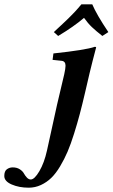

<svg xmlns="http://www.w3.org/2000/svg" viewBox="-98 -664 523 891"><path d="M317.9 -325.2 296.9 -234.9Q283.7 -178.2 272.2 -134.8Q260.7 -91.3 245.6 -43.2Q230.5 4.9 215.6 39.8Q200.7 74.7 180.9 107.9Q161.1 141.1 139.9 161.6Q118.7 182.1 91.8 194.6Q64.9 207 35.2 207Q-9.3 207 -43.7 192.1Q-78.1 177.2 -78.1 152.8Q-78.1 130.4 -66.2 121.6Q-54.2 112.8 -39.1 112.8Q-19.5 112.8 -6.1 121.6Q7.3 130.4 12.9 140.9Q18.6 151.4 26.9 160.2Q35.2 168.9 44.9 168.9Q62 168.9 84.7 130.4Q107.4 91.8 120.1 34.2L167 -179.2L200.2 -319.8Q206.1 -346.7 206.1 -358.9Q206.1 -379.9 188 -381.8L146 -386.2L149.9 -416Q300.3 -432.1 341.8 -446.8Q348.1 -446.8 348.1 -443.8Q330.1 -376 317.9 -325.2ZM330.1 -644Q350.6 -595.7 404.8 -515.1L377 -497.1Q347.2 -520.5 328.4 -538.3Q309.6 -556.2 292 -581.1Q243.2 -539.6 171.9 -497.1L151.9 -515.1Q153.3 -516.6 167.7 -530Q182.1 -543.5 185.1 -546.1Q188 -548.8 200.7 -560.8Q213.4 -572.8 218.3 -577.6Q223.1 -582.5 233.6 -593Q244.1 -603.5 250.5 -610.4Q256.8 -617.2 264.9 -626.5Q272.9 -635.7 279.8 -644Z"/></svg>

Font: Linux Libertine
Style: Bold Italic
Weight: 700
Italic angle: -11.5°
Designer: Philipp H. Poll
Foundry: Philipp H. Poll
Version: Version 4.0.5